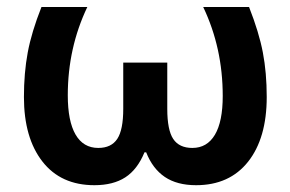

<svg xmlns="http://www.w3.org/2000/svg" viewBox="-20 -527 841 556"><path d="M547.9 9.3Q492.7 9.3 457.3 -14.6Q421.9 -38.6 403.3 -85.9H398.4Q377.9 -36.1 342.8 -13.4Q307.6 9.3 253.4 9.3Q156.2 9.3 102.8 -59.3Q49.3 -127.9 49.3 -246.1Q49.3 -315.9 60.3 -375Q71.3 -434.1 100.1 -506.8H232.9Q176.3 -388.2 176.3 -251Q176.3 -176.3 198.7 -137.5Q221.2 -98.6 264.6 -98.6Q302.2 -98.6 319.6 -124.8Q336.9 -150.9 336.9 -211.9V-345.7H464.4V-211.9Q464.4 -150.4 481.7 -124.5Q499 -98.6 537.1 -98.6Q579.6 -98.6 602.3 -136.7Q625 -174.8 625 -249Q625 -388.2 568.4 -506.8H701.2Q730 -433.6 741.2 -375Q752.4 -316.4 752.4 -246.1Q752.4 -127 698.5 -58.8Q644.5 9.3 547.9 9.3Z"/></svg>

Font: Bpm'online Open Sans
Style: Bold
Weight: 700
Foundry: Ascender Corporation
Version: Version 1.10